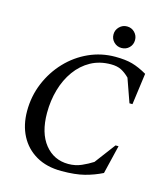

<svg xmlns="http://www.w3.org/2000/svg" viewBox="-124 -943 916 1050"><g transform="rotate(15 334.0 -418.5)"><path d="M322 10Q238 10 178.5 -24.5Q119 -59 87.5 -119.5Q56 -180 56 -259Q56 -343 87 -417.5Q118 -492 172 -549Q226 -606 296.5 -638Q367 -670 446 -670Q504 -670 543 -659Q582 -648 627 -622L603 -444H586L539 -577Q516 -600 492.5 -612Q469 -624 434 -624Q370 -624 320 -596.5Q270 -569 235 -520.5Q200 -472 182 -409.5Q164 -347 164 -277Q164 -164 215 -100.5Q266 -37 348 -37Q388 -37 422 -52Q456 -67 484 -85L572 -202H589L550 -40Q504 -17 452 -3.5Q400 10 322 10ZM465 -725Q440 -725 422 -742.5Q404 -760 404 -786Q404 -811 422 -829Q440 -847 465 -847Q491 -847 508.5 -829Q526 -811 526 -786Q526 -760 508.5 -742.5Q491 -725 465 -725Z"/></g></svg>

Font: Spectral SC Medium
Style: Italic
Weight: 500
Italic angle: -10°
Designer: Jean-Baptiste Levee
Foundry: Production Type
Version: Version 2.001